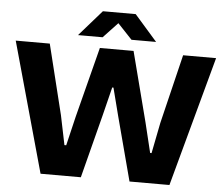

<svg xmlns="http://www.w3.org/2000/svg" viewBox="-60 -1004 1252 1073"><g transform="rotate(5 565.5 -467.5)"><path d="M206 0 3 -729H194L291 -336L325 -171H335L374 -335L475 -729H664L765 -338L806 -169H814L848 -341L942 -729H1127L929 0H705L610 -359L570 -515H563L524 -358L432 0ZM347 -790 474 -935H658L785 -790H647L566 -876L485 -790Z"/></g></svg>

Font: Mona Sans Expanded
Style: Bold
Weight: 700
Width: 7
Designer: Deni Anggara
Foundry: GitHub
Version: Version 2.000